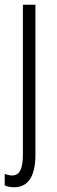

<svg xmlns="http://www.w3.org/2000/svg" viewBox="-27 -552 241 813"><path d="M32 241C88 241 123 201 123 103V-532H70V100C70 160 58 191 24 191C14 191 2 188 -7 184V233C1 237 16 241 32 241Z"/></svg>

Font: Noto Sans Armenian ExtraCondensed Light
Style: Regular
Weight: 300
Width: 2
Designer: Monotype Design Team
Foundry: Monotype Imaging Inc.
Version: Version 2.008